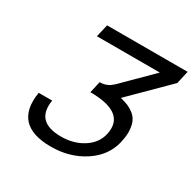

<svg xmlns="http://www.w3.org/2000/svg" viewBox="-165 -895 1086 1084"><g transform="rotate(30 378.5 -353.0)"><path d="M441 -466 623 -647H213L232 -729H757L738 -645L504 -413Q536 -405 553 -398Q573 -390 594 -374Q614 -358 625 -336Q635 -316 638 -280Q641 -246 630 -201V-198Q606 -98 514 -38Q421 23 299 23Q51 23 88 -206H176Q151 -55 320 -55Q402 -55 463 -94Q524 -133 539 -197Q557 -276 507 -315.5Q457 -355 339 -355L356 -430Q378 -430 394 -436Q413 -443 418 -447Q435 -461 441 -466Z"/></g></svg>

Font: Miedinger
Style: Italic
Weight: 400
Italic angle: -13°
Version: Version 001.000